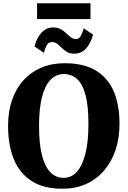

<svg xmlns="http://www.w3.org/2000/svg" viewBox="-20 -1137 776 1168"><path d="M363.5 11Q246 12 172 -36Q98 -84 63.5 -170.2Q29 -256.5 29 -370.5Q29 -458 53.2 -528.5Q77.5 -599 123 -649Q168.5 -699 232 -725.8Q295.5 -752.5 374 -752.5Q491.5 -752 565 -706.8Q638.5 -661.5 672.8 -579Q707 -496.5 707 -384Q707 -296.5 682.8 -224.2Q658.5 -152 613.2 -99.5Q568 -47 504.8 -18.2Q441.5 10.5 363.5 11ZM367 -55Q414 -55 447.8 -92.2Q481.5 -129.5 499.8 -202.8Q518 -276 518 -383Q518 -493 500.2 -559.5Q482.5 -626 449 -656.2Q415.5 -686.5 368.5 -686.5Q321.5 -686.5 287.8 -652.2Q254 -618 235.8 -548Q217.5 -478 217.5 -371Q217.5 -261.5 235.5 -191.8Q253.5 -122 287 -88.5Q320.5 -55 367 -55ZM432 -810.5Q405 -810.5 387 -821.2Q369 -832 355.5 -845.8Q342 -859.5 328.5 -870.2Q315 -881 297 -881Q274.5 -881 264.2 -861.8Q254 -842.5 246.5 -816L190 -854.5Q204 -909 233.5 -939.5Q263 -970 304.5 -970Q331.5 -970 349.8 -959.5Q368 -949 382.2 -935.2Q396.5 -921.5 410 -910.8Q423.5 -900 440 -899.5Q461.5 -899 471.8 -918.8Q482 -938.5 489.5 -965L546 -926.5Q532 -872 502.8 -841.2Q473.5 -810.5 432 -810.5ZM530.5 -1117V-1021H205.5V-1117Z"/></svg>

Font: Merriweather Light 18pt Black
Style: Regular
Weight: 900
Version: Version 2.100